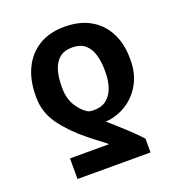

<svg xmlns="http://www.w3.org/2000/svg" viewBox="-133 -664 893 958"><g transform="rotate(-20 314.0 -185.0)"><path d="M503.4 183.6H115.7V74.2H323.2Q316.4 67.4 302 56.6Q287.6 45.9 269.5 32Q251.5 18.1 232.4 2.9Q157.2 -57.6 109.4 -123Q61.5 -188.5 61.5 -268.6V-278.3Q61.5 -359.9 91.1 -421.6Q120.6 -483.4 177 -518.1Q233.4 -552.7 314 -552.7Q394.5 -552.7 451.2 -519.8Q507.8 -486.8 537.6 -428.2Q567.4 -369.6 567.4 -292V-282.2Q567.4 -216.8 541 -165.3Q514.6 -113.8 469 -81.1Q423.3 -48.3 365.2 -39.1Q360.4 -38.6 356 -38.3Q351.6 -38.1 345.7 -38.1Q363.3 -22.9 385 -3.4Q406.7 16.1 429 36.4Q451.2 56.6 470.5 75.9Q489.7 95.2 503.4 110.4ZM429.2 -268.6V-278.3Q429.2 -323.2 418.9 -360.6Q408.7 -397.9 383.5 -420.2Q358.4 -442.4 314 -442.4Q271.5 -442.4 246.3 -420.9Q221.2 -399.4 210.2 -362.5Q199.2 -325.7 199.2 -278.3V-268.6Q199.2 -213.4 223.4 -174.1Q247.6 -134.8 279.8 -116.2Q287.1 -113.3 294.4 -112.3Q301.8 -111.3 310.5 -111.3Q353.5 -111.3 379.4 -132.8Q405.3 -154.3 417.2 -190.2Q429.2 -226.1 429.2 -268.6Z"/></g></svg>

Font: Inter
Style: 650
Weight: 650
Designer: Rasmus Andersson
Foundry: rsms
Version: Version 4.001;git-66647c0bb